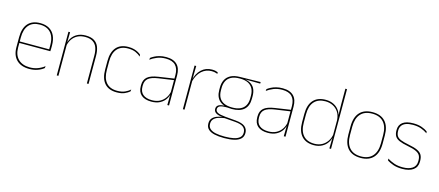

<svg xmlns="http://www.w3.org/2000/svg" viewBox="-56 -1271 4722 2063"><g transform="rotate(15 2305.0 -239.0)"><path d="M251.5 9.5Q160 9.5 109.5 -40.2Q59 -90 59 -180.5V-292.5Q59 -392.5 105.8 -444.8Q152.5 -497 241.5 -497Q300 -497 340.8 -473.5Q381.5 -450 402.5 -405.2Q423.5 -360.5 423.5 -296.5V-279.5Q423.5 -268.5 423.2 -257.5Q423 -246.5 422 -233H405Q405 -250.5 405 -266.5Q405 -282.5 405 -296Q405 -355.5 386.2 -396.5Q367.5 -437.5 331 -459Q294.5 -480.5 241.5 -480.5Q161.5 -480.5 119.5 -432.5Q77.5 -384.5 77.5 -292.5V-243.5V-239.5V-181Q77.5 -140 89.2 -108Q101 -76 123.5 -53.8Q146 -31.5 178.5 -19.8Q211 -8 252 -8Q299.5 -8 339.5 -22.8Q379.5 -37.5 414.5 -65L412 -43Q382.5 -19 341.5 -4.8Q300.5 9.5 251.5 9.5ZM415.5 -233H67.5V-249.5H415.5Z M909.5 0H891V-310Q891 -363 876.8 -400.5Q862.5 -438 830.5 -458.2Q798.5 -478.5 745 -478.5Q695.5 -478.5 658.8 -458.8Q622 -439 600 -404.2Q578 -369.5 571 -325L562 -344H567.5Q572 -385 593.8 -419.2Q615.5 -453.5 654 -474.2Q692.5 -495 746 -495Q806.5 -495 842.2 -472.8Q878 -450.5 893.8 -409.2Q909.5 -368 909.5 -311ZM574.5 0H556V-485.5H574.5L572.5 -358.5H574.5Z M1223.5 9.5Q1133.5 9.5 1087.8 -43.5Q1042 -96.5 1042 -196V-290.5Q1042 -389.5 1087.8 -442.2Q1133.5 -495 1223.5 -495Q1258.5 -495 1285 -487.5Q1311.5 -480 1330.8 -469.2Q1350 -458.5 1362 -447.5L1364.5 -426Q1341.5 -447.5 1307.2 -462.8Q1273 -478 1223 -478Q1143 -478 1101.8 -429.8Q1060.5 -381.5 1060.5 -290.5V-196.5Q1060.5 -105.5 1101.8 -56.8Q1143 -8 1224.5 -8Q1276.5 -8 1311 -23.8Q1345.5 -39.5 1368.5 -60.5L1365.5 -38.5Q1346 -21.5 1311.8 -6Q1277.5 9.5 1223.5 9.5Z M1805 0H1786L1788 -128L1786.5 -131.5V-292V-334.5Q1786.5 -404.5 1751.2 -441.2Q1716 -478 1642.5 -478Q1588 -478 1545 -460.2Q1502 -442.5 1472.5 -420L1475 -441Q1490.5 -453 1514.2 -465.5Q1538 -478 1570.2 -486.5Q1602.5 -495 1642.5 -495Q1684 -495 1714.5 -484.2Q1745 -473.5 1765.2 -453Q1785.5 -432.5 1795.2 -402.8Q1805 -373 1805 -335ZM1609 9.5Q1536.5 9.5 1497.2 -24.2Q1458 -58 1458 -123V-134.5Q1458 -192.5 1494 -224.2Q1530 -256 1614.5 -268.5L1795.5 -295.5L1796 -278.5L1618 -252.5Q1543 -241.5 1509.8 -214.5Q1476.5 -187.5 1476.5 -135.5V-124Q1476.5 -66.5 1511.2 -36.8Q1546 -7 1611.5 -7Q1663.5 -7 1700.8 -27.2Q1738 -47.5 1760.5 -82.2Q1783 -117 1789.5 -160.5L1799 -142H1793Q1789 -102.5 1767 -67.8Q1745 -33 1705.5 -11.8Q1666 9.5 1609 9.5Z M1974.5 -308.5 1965 -320.5 1970.5 -325Q1987 -402 2035 -447.2Q2083 -492.5 2153 -492.5Q2174 -492.5 2190.2 -489Q2206.5 -485.5 2217.5 -480.5L2219 -462.5Q2206 -468 2189 -471.5Q2172 -475 2151.5 -475Q2090 -475 2042.8 -433.2Q1995.5 -391.5 1974.5 -308.5ZM1977.5 0H1959V-485.5H1977.5L1975 -335L1977.5 -332.5Z M2465.5 -138Q2377.5 -138 2330.2 -179.5Q2283 -221 2283 -302V-329Q2283 -376.5 2301 -413Q2319 -449.5 2358.2 -471Q2397.5 -492.5 2461 -493.5L2690.5 -498V-480.5L2503.5 -482.5L2503 -485Q2557.5 -479.5 2588.8 -458.2Q2620 -437 2633.2 -404Q2646.5 -371 2646.5 -330V-300.5Q2646.5 -219.5 2600.5 -178.8Q2554.5 -138 2465.5 -138ZM2463 168H2471.5Q2525.5 168 2567 159.2Q2608.5 150.5 2632.2 130.2Q2656 110 2656 75.5V73.5Q2656 35.5 2628.2 13.2Q2600.5 -9 2535.5 -14L2408 -24L2424.5 -24.5Q2382.5 -19.5 2350.2 -8.5Q2318 2.5 2299.8 22.5Q2281.5 42.5 2281.5 74V75.5Q2281.5 111 2304.8 131.2Q2328 151.5 2369 159.8Q2410 168 2463 168ZM2471.5 185H2463Q2404 185 2359 175Q2314 165 2288.5 141.2Q2263 117.5 2263 76.5V74.5Q2263 39 2282.5 17Q2302 -5 2334 -16.2Q2366 -27.5 2403.5 -30.5L2402.5 -27.5Q2344.5 -32 2318.8 -48.5Q2293 -65 2293 -93.5V-94Q2293 -112 2302 -124.8Q2311 -137.5 2331.2 -144.5Q2351.5 -151.5 2384 -151.5V-158L2439.5 -141H2401Q2350 -140.5 2330.2 -129Q2310.5 -117.5 2310.5 -95V-94.5Q2310.5 -71 2335.5 -58Q2360.5 -45 2422.5 -39.5L2538 -29.5Q2611 -23 2642.8 3.2Q2674.5 29.5 2674.5 72.5V74.5Q2674.5 115 2648.8 139.2Q2623 163.5 2577.2 174.2Q2531.5 185 2471.5 185ZM2465.5 -154.5Q2519 -154.5 2555 -171Q2591 -187.5 2609.5 -220.2Q2628 -253 2628 -300.5V-330Q2628 -376.5 2610 -409.5Q2592 -442.5 2556.8 -459.8Q2521.5 -477 2469.5 -477H2464.5Q2406.5 -477 2370.5 -458Q2334.5 -439 2318 -405.5Q2301.5 -372 2301.5 -329V-302Q2301.5 -253.5 2319.8 -220.8Q2338 -188 2374.5 -171.2Q2411 -154.5 2465.5 -154.5Z M3100.5 0H3081.5L3083.5 -128L3082 -131.5V-292V-334.5Q3082 -404.5 3046.8 -441.2Q3011.5 -478 2938 -478Q2883.5 -478 2840.5 -460.2Q2797.5 -442.5 2768 -420L2770.5 -441Q2786 -453 2809.8 -465.5Q2833.5 -478 2865.8 -486.5Q2898 -495 2938 -495Q2979.5 -495 3010 -484.2Q3040.5 -473.5 3060.8 -453Q3081 -432.5 3090.8 -402.8Q3100.5 -373 3100.5 -335ZM2904.5 9.5Q2832 9.5 2792.8 -24.2Q2753.5 -58 2753.5 -123V-134.5Q2753.5 -192.5 2789.5 -224.2Q2825.5 -256 2910 -268.5L3091 -295.5L3091.5 -278.5L2913.5 -252.5Q2838.5 -241.5 2805.2 -214.5Q2772 -187.5 2772 -135.5V-124Q2772 -66.5 2806.8 -36.8Q2841.5 -7 2907 -7Q2959 -7 2996.2 -27.2Q3033.5 -47.5 3056 -82.2Q3078.5 -117 3085 -160.5L3094.5 -142H3088.5Q3084.5 -102.5 3062.5 -67.8Q3040.5 -33 3001 -11.8Q2961.5 9.5 2904.5 9.5Z M3416.5 9.5Q3327.5 9.5 3280 -43.8Q3232.5 -97 3232.5 -197V-289.5Q3232.5 -389.5 3280.2 -442.2Q3328 -495 3418 -495Q3468 -495 3508 -474.5Q3548 -454 3571.2 -417Q3594.5 -380 3595 -330H3601L3590 -313.5Q3587 -368.5 3562.8 -405Q3538.5 -441.5 3500.5 -460Q3462.5 -478.5 3417 -478.5Q3337 -478.5 3294 -430.2Q3251 -382 3251 -289.5V-197Q3251 -104.5 3294 -55.8Q3337 -7 3418.5 -7Q3465 -7 3501.5 -26.5Q3538 -46 3561.5 -81Q3585 -116 3592 -162.5L3601 -144H3595.5Q3591 -101.5 3568 -66.8Q3545 -32 3506.5 -11.2Q3468 9.5 3416.5 9.5ZM3607 0H3588.5L3591 -130.5L3590 -138V-346.5L3590.5 -356L3588.5 -494.5V-664.5H3607Z M3937.5 11.5Q3844 11.5 3795.5 -42.5Q3747 -96.5 3747 -197.5V-289Q3747 -390 3795.8 -443.5Q3844.5 -497 3937.5 -497Q4030.5 -497 4079.2 -443.5Q4128 -390 4128 -289V-197.5Q4128 -96.5 4079.2 -42.5Q4030.5 11.5 3937.5 11.5ZM3937.5 -5Q4021 -5 4065.2 -54.5Q4109.5 -104 4109.5 -197.5V-289Q4109.5 -382 4065.5 -431.2Q4021.5 -480.5 3937.5 -480.5Q3853.5 -480.5 3809.5 -431.2Q3765.5 -382 3765.5 -289V-197.5Q3765.5 -104 3809.5 -54.5Q3853.5 -5 3937.5 -5Z M4399.5 9.5Q4341 9.5 4299.2 -5.5Q4257.5 -20.5 4231.5 -37.5L4228.5 -59Q4263.5 -37 4304.8 -22.5Q4346 -8 4400.5 -8Q4469 -8 4508 -34.8Q4547 -61.5 4547 -113.5V-123.5Q4547 -157 4534.5 -179Q4522 -201 4489.5 -216.2Q4457 -231.5 4396.5 -243Q4335 -254.5 4299.5 -270Q4264 -285.5 4249.2 -310.5Q4234.5 -335.5 4234.5 -374.5V-379.5Q4234.5 -434.5 4273.8 -464.5Q4313 -494.5 4391.5 -494.5Q4447.5 -494.5 4487.2 -480Q4527 -465.5 4550.5 -447.5L4553.5 -427Q4523 -449 4483.8 -463.2Q4444.5 -477.5 4391 -477.5Q4344 -477.5 4313.5 -465.8Q4283 -454 4268 -432Q4253 -410 4253 -379.5V-374.5Q4253 -339.5 4266.2 -318.2Q4279.5 -297 4312 -284Q4344.5 -271 4401 -260Q4465 -248 4500.8 -231.2Q4536.5 -214.5 4551 -188.8Q4565.5 -163 4565.5 -124.5V-113.5Q4565.5 -54 4521.8 -22.2Q4478 9.5 4399.5 9.5Z"/></g></svg>

Font: Anek Malayalam Thin
Style: Regular
Weight: 250
Version: Version 1.003